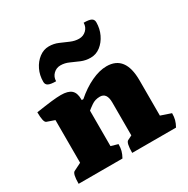

<svg xmlns="http://www.w3.org/2000/svg" viewBox="-163 -864 987 1009"><g transform="rotate(-30 330.5 -360.0)"><path d="M30 0Q30 -62 46 -69L92 -92V-351L46 -367Q30 -372 30 -434Q89 -443 124 -447Q159 -451 182 -451Q225 -451 244.5 -434Q264 -417 264 -379V-373H274Q322 -415 372 -438.5Q422 -462 465 -462Q579 -462 579 -311V-97L641 -76Q641 -54 636.5 -37Q632 -20 621 0H355Q355 -62 371 -69L397 -82V-282Q397 -341 355 -341Q326 -341 304 -325.5Q282 -310 274 -303V-88L316 -76Q316 -54 311.5 -37Q307 -20 296 0ZM258 -587Q233 -587 215 -569.5Q197 -552 197 -526Q165 -526 151 -533Q137 -540 137 -557Q137 -597 153 -630Q169 -663 196 -683.5Q223 -704 255 -704Q285 -704 311.5 -692.5Q338 -681 363.5 -670Q389 -659 414 -659Q440 -659 458 -676.5Q476 -694 476 -720Q508 -720 521.5 -713Q535 -706 535 -689Q535 -650 519 -616.5Q503 -583 476.5 -562.5Q450 -542 417 -542Q387 -542 360.5 -553Q334 -564 309 -575.5Q284 -587 258 -587Z"/></g></svg>

Font: Petrona Black
Style: Regular
Weight: 900
Designer: Ringo R. Seeber
Foundry: Ringo R. Seeber
Version: Version 2.001; ttfautohint (v1.8.3)